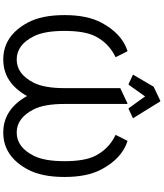

<svg xmlns="http://www.w3.org/2000/svg" viewBox="68 -1068 1010 1186"><g transform="rotate(90 573.0 -475.0)"><path d="M622.1 -756.8V-368.7Q622.1 -244.6 655.3 -178.7Q708.5 -73.2 798.8 -73.2Q889.2 -73.2 942.4 -178.7Q975.6 -244.6 975.6 -368.7Q975.6 -493.7 942.4 -558.6Q898.9 -643.6 813 -684.1L849.6 -756.8H854.5Q960.4 -720.7 1026.4 -596.7Q1073.2 -508.3 1073.2 -368.7Q1073.2 -227.1 1026.4 -140.6Q944.8 9.8 798.8 9.8Q655.3 9.8 573.2 -137.2Q491.2 9.8 347.7 9.8Q201.7 9.8 120.1 -140.6Q73.2 -227.1 73.2 -368.7Q73.2 -508.3 120.1 -596.7Q186 -720.7 292 -756.8H296.9L333.5 -684.1Q247.1 -643.1 204.1 -558.6Q170.9 -493.2 170.9 -368.7Q170.9 -244.6 204.1 -178.7Q256.8 -73.2 347.7 -73.2Q438 -73.2 491.2 -178.7Q524.4 -244.6 524.4 -368.7V-712.9L617.2 -756.8ZM440.9 -791.5 515.6 -918.9 601.6 -960H606.4L710.4 -791.5L653.8 -764.6H648.9L575.7 -866.2L503.4 -764.6H498.5Z"/></g></svg>

Font: Nova Oval
Style: Book
Weight: 400
Version: Version 2.000